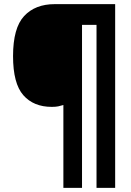

<svg xmlns="http://www.w3.org/2000/svg" viewBox="-20 -780 634 927"><path d="M536 127H446V-660H376V127H286V-273Q273 -269 261 -266.5Q249 -264 230 -264Q142 -264 92.5 -320.5Q43 -377 43 -509Q43 -645 96.5 -702.5Q150 -760 244 -760H536Z"/></svg>

Font: Noto Sans Gurmukhi UI SemiCondensed Black
Style: Regular
Weight: 900
Width: 4
Designer: Jelle Bosma - Monotype Design Team
Foundry: Monotype Imaging Inc.
Version: Version 2.004; ttfautohint (v1.8.4.7-5d5b)